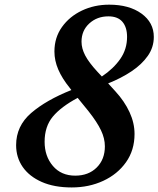

<svg xmlns="http://www.w3.org/2000/svg" viewBox="-20 -792 678 822"><path d="M556 -218.5Q556 -149 519.5 -97.5Q483 -46 422 -17.8Q361 10.5 287 10.5Q212 10.5 158.8 -13Q105.5 -36.5 77.2 -77.2Q49 -118 49 -170.5Q49 -252.5 113.2 -308Q177.5 -363.5 285.5 -406.5L278 -416.5Q246 -456 229.5 -494.2Q213 -532.5 213 -571.5Q213 -631 245.2 -676.2Q277.5 -721.5 330.8 -746.8Q384 -772 447.5 -772Q533 -772 585.8 -733.8Q638.5 -695.5 638.5 -634Q638.5 -589.5 612.8 -552.8Q587 -516 542.8 -486.5Q498.5 -457 443 -435L474 -401Q513 -358.5 534.5 -312Q556 -265.5 556 -218.5ZM396.5 -485.5 416 -464.5Q466 -498 495 -539.8Q524 -581.5 524 -634Q524 -675.5 504 -698.8Q484 -722 444 -722Q395.5 -722 362.2 -691.5Q329 -661 329 -613.5Q329 -584.5 344.8 -554.5Q360.5 -524.5 396.5 -485.5ZM171 -185Q171 -123 206.5 -81.5Q242 -40 302 -40Q359 -40 394 -74.8Q429 -109.5 429 -165.5Q429 -199.5 412.2 -234.5Q395.5 -269.5 360 -314.5L312.5 -373Q241.5 -335 206.2 -292.8Q171 -250.5 171 -185Z"/></svg>

Font: Libre Caslon Text SemiBold Italic
Style: Regular
Weight: 600
Italic angle: -22.583°
Designer: Pablo Impallari, Rodrigo Fuenzalida, Katja Schimmel
Foundry: Pablo Impallari, Rodrigo Fuenzalida
Version: Version 2.000